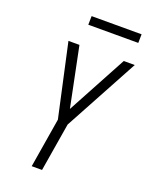

<svg xmlns="http://www.w3.org/2000/svg" viewBox="-166 -997 846 1083"><g transform="rotate(20 257.0 -455.5)"><path d="M163 0 212 -297 116 -735H182L255 -377L448 -735H514L273 -290L225 0ZM190 -859 191 -911H491L490 -859Z"/></g></svg>

Font: Iosevka Light
Style: Italic
Weight: 300
Italic angle: -9°
Monospace: yes
Designer: Belleve Invis
Foundry: Belleve Invis
Version: Version 32.5.0; ttfautohint (v1.8.4)